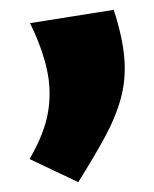

<svg xmlns="http://www.w3.org/2000/svg" viewBox="-20 -167 313 390"><path d="M139 203 40 156Q70 105 77.5 61Q85 17 75 -27Q65 -71 41 -120L211 -147Q229 -92 232.5 -49Q236 -6 225.5 32.5Q215 71 193 111.5Q171 152 139 203Z"/></svg>

Font: Marhey ExtraBold
Style: Regular
Weight: 800
Designer: Nur Syamsi & Bustanul Arifin
Foundry: Namelatype
Version: Version 1.000; ttfautohint (v1.8.4.7-5d5b)